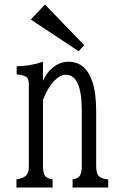

<svg xmlns="http://www.w3.org/2000/svg" viewBox="-20 -835 540 855"><path d="M180.2 -814.9 355 -633.8 330.1 -606.9 117.2 -748ZM53.2 0V-36.1Q87.4 -42 98.1 -55.2Q108.4 -67.4 108.4 -96.2V-460.9Q108.4 -484.4 97.2 -492.2Q84.5 -501 54.2 -503.9V-540Q115.2 -540.5 171.4 -560.1V-475.1Q187.5 -511.2 213.9 -533.2Q246.6 -560.1 284.7 -560.1Q363.3 -560.1 392.6 -467.3Q408.2 -418 408.2 -339.8V-96.2Q408.2 -63.5 419.9 -50.8Q431.6 -38.6 461.9 -36.1V0H303.2V-36.1Q327.1 -40.5 335 -51.8Q344.2 -65.4 344.2 -96.2V-342.8Q344.2 -502 273.4 -502Q248.5 -502 222.7 -476.1Q193.4 -446.8 171.4 -390.1V-96.2Q171.4 -63.5 181.2 -50.8Q189 -40.5 214.4 -36.1V0Z"/></svg>

Font: BIZ UDMincho
Style: Regular
Weight: 400
Monospace: yes
Designer: TypeBank Co., Ltd.
Foundry: Morisawa Inc.
Version: Version 1.06